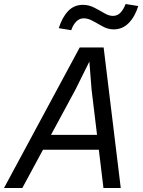

<svg xmlns="http://www.w3.org/2000/svg" viewBox="-43 -934 713 954"><path d="M116 -190 132 -264H516L500 -190ZM353 -698H472L557 0H471L412 -489L401 -628L332 -489L68 0H-23ZM311 -784 249 -794Q266 -848 295.5 -879Q325 -910 369 -910Q398 -910 424.5 -896.5Q451 -883 474.5 -869Q498 -855 518 -855Q541 -855 556.5 -872Q572 -889 581 -914L644 -904Q627 -850 596 -819Q565 -788 522 -788Q494 -788 468.5 -802Q443 -816 419 -829.5Q395 -843 373 -843Q351 -843 335 -826Q319 -809 311 -784Z"/></svg>

Font: Azeret Mono Thin Light
Style: Italic
Weight: 300
Italic angle: -12°
Version: Version 1.002